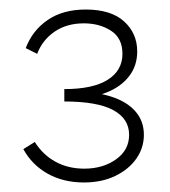

<svg xmlns="http://www.w3.org/2000/svg" viewBox="-20 -782 356 403"><path d="M133 -575V-590Q179 -590 212.5 -579.5Q246 -569 264 -548.5Q282 -528 282 -499Q282 -472 266.5 -449.5Q251 -427 222.5 -413Q194 -399 156 -399Q113 -399 80 -417.5Q47 -436 29 -469L53 -484Q70 -457 96.5 -442.5Q123 -428 157 -428Q196 -428 223.5 -447.5Q251 -467 251 -499Q251 -533 217.5 -551Q184 -569 115 -569V-595Q175 -595 206 -614.5Q237 -634 237 -669Q237 -702 213 -717.5Q189 -733 156 -733Q120 -733 94.5 -715.5Q69 -698 58 -669L34 -681Q48 -718 80 -740Q112 -762 160 -762Q213 -762 240.5 -737Q268 -712 268 -674Q268 -644 251 -622Q234 -600 204 -588Q174 -576 133 -575Z"/></svg>

Font: Ysabeau Office ExtraLight
Style: Regular
Weight: 250
Designer: Christian Thalmann (Catharsis Fonts)
Version: Version 2.001;gftools[0.9.30]; featfreeze: tnum,lnum,ss02